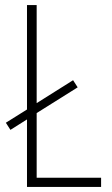

<svg xmlns="http://www.w3.org/2000/svg" viewBox="-20 -734 438 754"><path d="M86 0H377V-36H124V-290L285 -391L267 -419L124 -329V-714H86V-304L3 -252L21 -224L86 -265Z"/></svg>

Font: Noto Sans Myanmar Condensed ExtraLight
Style: Regular
Weight: 200
Width: 3
Designer: Monotype Design Team
Foundry: Monotype Imaging Inc.
Version: Version 2.107